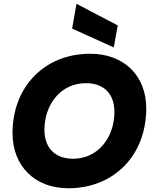

<svg xmlns="http://www.w3.org/2000/svg" viewBox="-20 -1000 826 1027"><path d="M345.1 7C591 7 762.3 -171.1 762.3 -419.9C762.3 -593.6 645.3 -712.5 462.1 -712.5C218.8 -712.5 47 -536.5 47 -287.6C47 -113.5 165 7 345.1 7ZM370.6 -150.9C272.4 -150.9 217.8 -210.6 217.8 -305.7C217.8 -439.9 303.5 -555.1 439.8 -555.1C537.4 -555.1 592 -496.5 592 -401.4C592 -267.6 506.9 -150.9 370.6 -150.9ZM365.8 -847.2 588.5 -746.2 609.8 -864 389.2 -979.6Z"/></svg>

Font: Poppins Devanagari Thin
Style: Italic
Weight: 100
Italic angle: -10°
Designer: Ninad Kale (Devanagari), Jonny Pinhorn (Latin)
Foundry: Indian Type Foundry
Version: 4.005